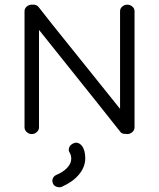

<svg xmlns="http://www.w3.org/2000/svg" viewBox="-20 -563 681 822"><path d="M85 -18V-515Q85 -527 94.5 -535Q104 -543 116 -543H118Q136 -545 146 -532Q181 -486 309 -327.5Q437 -169 494 -97V-515Q494 -527 503.5 -535Q513 -543 525 -543Q537 -543 546.5 -535Q556 -527 556 -515V-18Q556 -6 546.5 2.5Q537 11 525 11Q521 11 519 10Q502 12 494 0Q468 -34 147 -435V-18Q147 -6 137.5 2.5Q128 11 116 11Q104 11 94.5 2.5Q85 -6 85 -18ZM246 236Q236 241 223.5 237Q211 233 207 223Q202 212 206 201.5Q210 191 221 186Q250 174 267.5 155.5Q285 137 285 117Q285 102 279 92Q272 82 275.5 70.5Q279 59 290 53Q313 39 332 63Q345 82 345 115Q345 151 319 183Q293 215 246 236Z"/></svg>

Font: Hoogli Medium
Style: Regular
Weight: 500
Designer: Anand Singh Naorem
Foundry: Brand New Type
Version: Version 1.00 b007